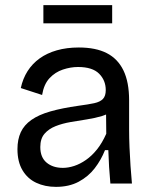

<svg xmlns="http://www.w3.org/2000/svg" viewBox="-20 -715 596 748"><path d="M198 13Q155 13 121 -3Q87 -19 67.5 -52Q48 -85 48 -134Q48 -172 61 -200Q74 -228 102.5 -248Q131 -268 176.5 -281Q222 -294 286 -303Q324 -308 347 -313Q370 -318 381 -329.5Q392 -341 392 -364Q392 -402 366 -428Q340 -454 284 -454Q255 -454 225 -444Q195 -434 173 -410.5Q151 -387 144 -345L61 -372Q69 -409 87.5 -438Q106 -467 134.5 -487.5Q163 -508 201.5 -519Q240 -530 287 -530Q353 -530 396 -508Q439 -486 461 -440.5Q483 -395 483 -324V-210Q483 -178 484.5 -141.5Q486 -105 488.5 -68.5Q491 -32 494 0H410Q407 -32 405 -64.5Q403 -97 402 -130H389Q374 -92 349 -59.5Q324 -27 286.5 -7Q249 13 198 13ZM225 -61Q246 -61 269 -68.5Q292 -76 315 -92Q338 -108 358 -133Q378 -158 394 -194L393 -292L420 -287Q404 -271 377.5 -263Q351 -255 319 -250Q287 -245 255 -239.5Q223 -234 196.5 -223.5Q170 -213 153.5 -194Q137 -175 137 -142Q137 -102 161.5 -81.5Q186 -61 225 -61ZM149 -624V-695H417V-624Z"/></svg>

Font: Bricolage Grotesque 16pt
Style: Regular
Weight: 400
Version: Version 1.001;gftools[0.9.33.dev8+g029e19f]